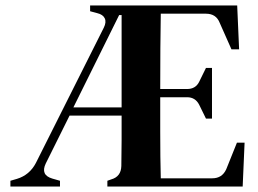

<svg xmlns="http://www.w3.org/2000/svg" viewBox="-20 -681 941 701"><path d="M18 0V-21L42 -28Q88 -42 111 -86L359 -580Q369 -600 362.5 -614Q356 -628 335 -633L309 -640V-661H846L853 -501H825L782 -598Q769 -631 732 -631H567Q566 -569 565.5 -503.5Q565 -438 565 -356H663Q694 -356 707 -382L732 -433H754V-248H732L707 -299Q693 -326 663 -326H565Q565 -254 565 -202Q565 -150 565.5 -109.5Q566 -69 567 -30H755Q791 -30 806 -63L845 -160H873L866 0H372V-21L386 -26Q422 -36 423 -75Q424 -125 424 -169.5Q424 -214 424 -259H234L147 -84Q127 -42 171 -29L199 -21V0ZM248 -289H424V-626H415Z"/></svg>

Font: DM Serif Text
Style: Regular
Weight: 400
Designer: Colophon Foundry, Frank Grießhammer
Foundry: Colophon Foundry
Version: Version 5.200; ttfautohint (v1.8.3)